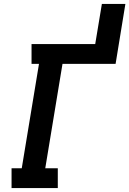

<svg xmlns="http://www.w3.org/2000/svg" viewBox="-20 -960 660 980"><path d="M39 0V-101H91L179 -634H141V-735H466L500 -940H620L570 -634H299L211 -101H275V0Z"/></svg>

Font: Iosevka Slab Extended Oblique
Style: Bold
Weight: 700
Width: 7
Italic angle: -9°
Monospace: yes
Designer: Belleve Invis
Foundry: Belleve Invis
Version: Version 11.1.1; ttfautohint (v1.8.3)